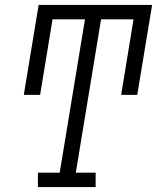

<svg xmlns="http://www.w3.org/2000/svg" viewBox="-20 -755 640 775"><path d="M133 0V-58H221L323 -677H192L142 -372H76L136 -735H594L534 -372H469L519 -677H388L286 -58H366V0Z"/></svg>

Font: Iosevka Curly Slab LtExObl
Style: Regular
Weight: 300
Width: 7
Italic angle: -9°
Monospace: yes
Designer: Belleve Invis
Foundry: Belleve Invis
Version: Version 11.1.0; ttfautohint (v1.8.3)